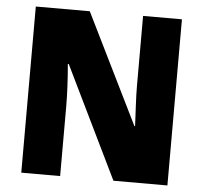

<svg xmlns="http://www.w3.org/2000/svg" viewBox="-51 -768 872 822"><g transform="rotate(5 384.5 -357.0)"><path d="M698 0H466L232 -481H228Q232 -438 234.5 -387.5Q237 -337 237 -300V0H70V-714H302L535 -241H538Q536 -283 533.5 -331Q531 -379 531 -414V-714H698Z"/></g></svg>

Font: Noto Sans Lao Looped SemiCondensed Black
Style: Regular
Weight: 900
Width: 4
Designer: Mark Frömberg, Ben Mitchell
Foundry: The Fontpad Ltd
Version: Version 1.002; ttfautohint (v1.8.4.7-5d5b)